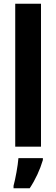

<svg xmlns="http://www.w3.org/2000/svg" viewBox="-20 -780 299 1021"><path d="M198 0V-760H61V0ZM208 71V61H78C75 101 62 172 52 208V221H138C168 176 193 122 208 71Z"/></svg>

Font: Noto Sans Lao UI Cond
Style: Bold
Weight: 700
Width: 3
Designer: Monotype Design Team
Foundry: Monotype Imaging Inc.
Version: Version 2.000